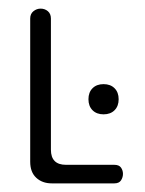

<svg xmlns="http://www.w3.org/2000/svg" viewBox="-20 -425 335 445"><path d="M100 0Q78 0 64 -13Q50 -26 50 -50V-382Q50 -393 57.5 -399Q65 -405 74 -405Q84 -405 91 -399Q98 -393 98 -382V-78Q98 -43 133 -43H245Q256 -43 260.5 -36.5Q265 -30 265 -22Q265 -14 260.5 -7Q256 0 245 0ZM220 -160Q204 -160 194.5 -169.5Q185 -179 185 -195Q185 -211 194.5 -220.5Q204 -230 220 -230Q236 -230 245.5 -220.5Q255 -211 255 -195Q255 -179 245.5 -169.5Q236 -160 220 -160Z"/></svg>

Font: Dongle Light
Style: Regular
Weight: 300
Designer: Yanghee Ryu
Foundry: Yanghee Ryu
Version: Version 2.000